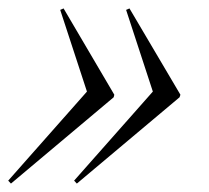

<svg xmlns="http://www.w3.org/2000/svg" viewBox="-26 -489 496 456"><path d="M244 -258 0 -53 -6.5 -60 180.5 -271.5 117 -465.5 125 -469 245.5 -264ZM400.5 -258 156.5 -53 150 -60 337 -271.5 273.5 -465.5 281.5 -469 402.5 -264Z"/></svg>

Font: Newsreader Display Light
Style: Italic
Weight: 300
Italic angle: -17°
Designer: Hugues Gentile
Foundry: Production Type
Version: Version 1.001